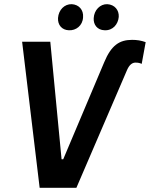

<svg xmlns="http://www.w3.org/2000/svg" viewBox="-20 -900 718 920"><path d="M479 -601C513 -683 552 -709 613 -709C636 -709 656 -706 678 -698L659 -594C650 -598 642 -600 629 -600C614 -600 600 -590 589 -565L346 0H170L86 -700H221L275 -137H283ZM310 -755C344 -753 376 -777 378 -817C381 -853 358 -878 324 -880C289 -881 261 -853 258 -814C256 -780 277 -756 310 -755ZM481 -755C521 -753 546 -784 549 -819C551 -851 530 -878 494 -880C460 -881 431 -852 429 -813C427 -782 446 -756 481 -755Z"/></svg>

Font: Fixel Text 20240404 SemiBold
Style: Italic
Weight: 600
Width: 4
Italic angle: -10°
Designer: AlfaBravo + MacPaw
Foundry: Kyrylo Tkachov, Marchela Mozhyna, Serhii Makarenko, Maria Weinstein, Zakhar Kryvoshyya
Version: Version 1.211;Glyphs 3.2 (3225)